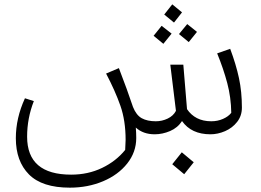

<svg xmlns="http://www.w3.org/2000/svg" viewBox="-20 -619 1201 885"><path d="M1095 -123Q1095 -85 1073 -57Q1051 -29 1017.5 -14.5Q984 0 950 0Q862 0 819 -61Q799 -30 764 -15Q729 0 693 0Q640 0 606 -31Q608 -7 608 17Q608 82 566.5 134.5Q525 187 455 216.5Q385 246 302 246Q174 246 113.5 185Q53 124 53 18Q53 -75 95 -166L136 -153Q105 -74 105 11Q105 186 308 186Q386 186 450.5 155Q515 124 557 72Q559 40 559 26Q559 -63 535 -131.5Q511 -200 469 -280L528 -305Q567 -204 593 -126Q608 -88 633.5 -74Q659 -60 698 -60Q727 -60 753 -72.5Q779 -85 791 -108L765 -321H825L842 -116Q860 -89 888 -74.5Q916 -60 954 -60Q983 -60 1008 -71Q1033 -82 1046 -99Q1045 -170 1027.5 -236Q1010 -302 981 -373L1041 -394Q1068 -322 1081.5 -259Q1095 -196 1095 -123ZM819 -562 782 -515 737 -552 774 -599ZM888 -472 850 -425 805 -462 843 -508ZM771 -464 733 -417 688 -454 725 -500ZM774 138 818 83 873 129 829 184Z"/></svg>

Font: FiraGO Light
Style: Italic
Weight: 300
Italic angle: -8°
Designer: bBox Type GmbH
Foundry: bBox Type GmbH
Version: Version 1.001